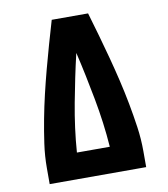

<svg xmlns="http://www.w3.org/2000/svg" viewBox="-82 -805 765 874"><g transform="rotate(-10 300.0 -367.5)"><path d="M77 0V-74Q77 -130 85 -186Q93 -242 103.5 -297.5Q114 -353 127 -408Q140 -463 154.5 -517.5Q169 -572 184.5 -626.5Q200 -681 216 -735H384Q400 -681 415.5 -626.5Q431 -572 445.5 -517.5Q460 -463 473 -408Q486 -353 496.5 -297.5Q507 -242 515 -186Q523 -130 523 -74V0ZM224 -120H376Q372 -176 364.5 -232.5Q357 -289 346.5 -345Q336 -401 324.5 -456.5Q313 -512 300 -567Q287 -512 275.5 -456.5Q264 -401 253.5 -345Q243 -289 235.5 -232.5Q228 -176 224 -120Z"/></g></svg>

Font: Iosevka Curly Heavy Extended
Style: Regular
Weight: 900
Width: 7
Monospace: yes
Designer: Belleve Invis
Foundry: Belleve Invis
Version: Version 11.1.0; ttfautohint (v1.8.3)